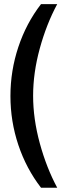

<svg xmlns="http://www.w3.org/2000/svg" viewBox="-20 -750 310 927"><path d="M256.3 156.4H178.1Q106.9 64.3 68.6 -50Q30.4 -164.2 30.4 -286.3Q30.4 -408.3 68.6 -523.2Q106.9 -638.1 178.1 -730.2H256.3Q204.6 -634.2 172.2 -516.5Q139.9 -398.8 139.9 -287.6Q139.9 -176.4 172.2 -58Q204.6 60.4 256.3 156.4Z"/></svg>

Font: Puralecka Narrow
Style: Bold
Weight: 700
Designer: Hector Gatti, Marcela Romero, Pablo Cosgaya and Nicolas Silva
Version: Version 1.004;PS 001.004;hotconv 1.0.70;makeotf.lib2.5.58329